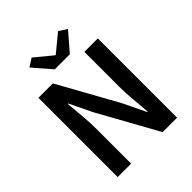

<svg xmlns="http://www.w3.org/2000/svg" viewBox="-232 -984 1120 1120"><g transform="rotate(-45 328.0 -424.0)"><path d="M83 0V-654H202L406 -286L473 -147H477Q473 -198 467.5 -256.5Q462 -315 462 -370V-654H573V0H454L250 -368L183 -507H179Q183 -455 188.5 -398Q194 -341 194 -286V0ZM268 -704 171 -816 221 -848 328 -760H332L439 -848L489 -816L392 -704Z"/></g></svg>

Font: Giro Sans Semibold
Style: Regular
Weight: 600
Designer: Paul D. Hunt
Foundry: Adobe Systems Incorporated
Version: Version 1.000;PS 1.0;hotconv 1.0.88;makeotf.lib2.5.647800